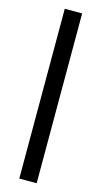

<svg xmlns="http://www.w3.org/2000/svg" viewBox="-135 -736 514 971"><g transform="rotate(15 121.5 -250.5)"><path d="M167 194H76V-695H167Z"/></g></svg>

Font: Hind Vadodara Medium
Style: Regular
Weight: 500
Designer: Hitesh Malaviya
Foundry: Indian Type Foundry
Version: Version 1.001;PS 1.0;hotconv 1.0.86;makeotf.lib2.5.63406; tt